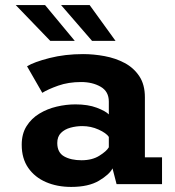

<svg xmlns="http://www.w3.org/2000/svg" viewBox="-20 -725 690 756"><path d="M260.5 11Q205 11 161 -8Q117 -27 91.2 -64Q65.5 -101 65.5 -155Q65.5 -198 84.5 -228.2Q103.5 -258.5 134.8 -277.5Q166 -296.5 203.2 -305.2Q240.5 -314 277 -314Q326.5 -314 361.2 -300.8Q396 -287.5 408.5 -274.5V-325Q408.5 -365 376.2 -383.5Q344 -402 299.5 -402Q249.5 -402 209.2 -387.8Q169 -373.5 146.5 -359.5L86.5 -464Q114 -481 175 -496.5Q236 -512 307 -512Q349 -512 392 -504Q435 -496 470.8 -477Q506.5 -458 528.5 -425Q550.5 -392 550.5 -342V-105.5H618V0H439L423 -62Q411 -38 369.8 -13.5Q328.5 11 260.5 11ZM301 -94Q343 -94 371.2 -111.8Q399.5 -129.5 408.5 -145V-186Q398.5 -201 368.2 -214.8Q338 -228.5 304 -228.5Q280 -228.5 257.2 -222.2Q234.5 -216 220 -201.5Q205.5 -187 205.5 -162Q205.5 -124.5 232.5 -109.2Q259.5 -94 301 -94ZM342.5 -564 220.5 -705H333L435 -564ZM178 -564 42 -705H157.5L274.5 -564Z"/></svg>

Font: Trispace SemiBold
Style: Regular
Weight: 600
Designer: Tyler Finck
Foundry: Etcetera Type Company
Version: Version 1.210; ttfautohint (v1.8.3)